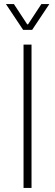

<svg xmlns="http://www.w3.org/2000/svg" viewBox="-20 -918 269 938"><path d="M95 -700H134V0H95ZM9 -898H48L113 -799H117L182 -898H221L137 -772H93Z"/></svg>

Font: Chakra Petch ExtraLight
Style: Regular
Weight: 275
Designer: Katatrad Aksorn Co.,Ltd.
Foundry: Cadson Demak Co.,Ltd.
Version: Version 1.000; ttfautohint (v1.6)